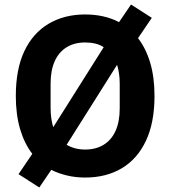

<svg xmlns="http://www.w3.org/2000/svg" viewBox="-20 -774 754 850"><path d="M357 12Q315 12 277 3Q239 -6 207 -22L154 56L62 -3L123 -93Q88 -138 69 -202.5Q50 -267 50 -349Q50 -468 88 -548Q126 -628 195.5 -669Q265 -710 357 -710Q399 -710 437 -701.5Q475 -693 507 -676L560 -754L652 -695L591 -605Q626 -560 645 -496Q664 -432 664 -349Q664 -231 626 -150.5Q588 -70 519 -29Q450 12 357 12ZM357 -586Q309 -586 274.5 -564.5Q240 -543 222 -502.5Q204 -462 204 -404V-294Q204 -272 207 -251Q210 -230 215 -213H217L357 -435L439 -565Q423 -576 402 -581Q381 -586 357 -586ZM357 -112Q405 -112 439.5 -133.5Q474 -155 492 -195.5Q510 -236 510 -294V-404Q510 -427 507 -447.5Q504 -468 499 -485H497L357 -263L275 -133Q292 -123 312.5 -117.5Q333 -112 357 -112Z"/></svg>

Font: IBM Plex Sans
Style: Bold
Weight: 700
Designer: Mike Abbink, Paul van der Laan, Pieter van Rosmalen
Foundry: Bold Monday
Version: Version 3.201